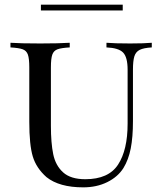

<svg xmlns="http://www.w3.org/2000/svg" viewBox="-20 -792 698 826"><path d="M633 -588Q598 -586 581 -577.5Q564 -569 558 -549.5Q552 -530 552 -492V-271Q552 -202 542.5 -153.5Q533 -105 511 -69Q487 -31 441.5 -8.5Q396 14 338 14Q235 14 180 -30Q136 -69 121 -119Q106 -169 106 -268V-502Q106 -540 100 -557Q94 -574 77.5 -580Q61 -586 25 -588V-608Q67 -605 153 -605Q233 -605 280 -608V-588Q244 -586 227.5 -580Q211 -574 205 -557Q199 -540 199 -502V-251Q199 -177 209 -128.5Q219 -80 251.5 -50.5Q284 -21 347 -21Q447 -21 488 -84Q529 -147 529 -260V-492Q529 -546 509.5 -566Q490 -586 438 -588V-608Q474 -605 540 -605Q600 -605 633 -608ZM508 -747H156V-772H508Z"/></svg>

Font: Playfair Display SC
Style: Regular
Weight: 400
Designer: Claus Eggers Sørensen
Foundry: Claus Eggers Sørensen
Version: Version 1.200; ttfautohint (v1.6)